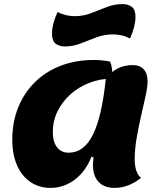

<svg xmlns="http://www.w3.org/2000/svg" viewBox="-20 -893 786 938"><path d="M227 25Q171 25 128.5 -4Q86 -33 63 -86Q40 -139 40 -210Q40 -297 69 -368.5Q98 -440 151 -492Q204 -544 277 -572Q350 -600 439 -600Q481 -600 518 -592Q524 -579 527 -557Q530 -535 530 -509Q470 -509 417 -488.5Q364 -468 324 -432Q284 -396 261 -349Q238 -302 238 -249Q238 -200 258.5 -173.5Q279 -147 316 -147Q390 -147 434 -235Q478 -323 497 -509Q524 -543 556 -559Q588 -575 628 -575Q663 -575 682 -554.5Q701 -534 701 -496Q701 -470 691.5 -425.5Q682 -381 669.5 -327.5Q657 -274 647.5 -218.5Q638 -163 638 -115Q638 -50 669 -24Q639 0 606.5 12.5Q574 25 540 25Q489 25 461.5 -4.5Q434 -34 434 -87Q434 -95 435 -104Q436 -113 437 -123L427 -128Q399 -56 345.5 -15.5Q292 25 227 25ZM298 -666Q270 -666 252 -679.5Q234 -693 234 -729Q234 -751 241 -778.5Q248 -806 261 -834Q282 -824 303 -819Q324 -814 344 -814Q387 -814 425.5 -829Q464 -844 501.5 -858.5Q539 -873 578 -873Q606 -873 624 -859.5Q642 -846 642 -810Q642 -788 635 -760.5Q628 -733 615 -705Q594 -716 573 -720.5Q552 -725 532 -725Q490 -725 451 -710.5Q412 -696 374.5 -681Q337 -666 298 -666Z"/></svg>

Font: Lemonada
Style: Regular
Weight: 400
Designer: Mohamed Gaber (Arabic), Eduardo Tunni (Latin)
Foundry: Kief Type Foundry
Version: Version 4.005